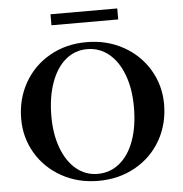

<svg xmlns="http://www.w3.org/2000/svg" viewBox="-57 -892 910 957"><g transform="rotate(-5 398.0 -413.0)"><path d="M40 -329Q40 -429 86 -510Q132 -591 213.5 -637Q295 -683 397 -683Q499 -683 581 -637.5Q663 -592 709.5 -513.5Q756 -435 756 -342Q756 -242 710 -161.5Q664 -81 582 -35Q500 11 397 11Q296 11 214 -34.5Q132 -80 86 -158Q40 -236 40 -329ZM605 -341Q605 -431 579 -501Q553 -571 506 -609.5Q459 -648 397 -648Q336 -648 289.5 -609Q243 -570 217 -497.5Q191 -425 191 -329Q191 -240 217 -170.5Q243 -101 289.5 -62.5Q336 -24 397 -24Q459 -24 506.5 -63Q554 -102 579.5 -173.5Q605 -245 605 -341ZM231 -837H565V-782H231Z"/></g></svg>

Font: Ibarra Real Nova
Style: Bold
Weight: 700
Designer: Jose Maria Ribagorda & Octavio Pardo
Foundry: Jose Maria Ribagorda
Version: Version 1.014